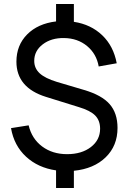

<svg xmlns="http://www.w3.org/2000/svg" viewBox="-20 -840 642 959"><path d="M567 -201Q567 -112 508 -54.5Q449 3 349 13V99H260V11Q170 -2 110 -57.5Q50 -113 35 -200L123 -214Q139 -147 190.5 -108.5Q242 -70 315 -70Q388 -70 434 -105.5Q480 -141 480 -197Q480 -238 455.5 -263Q431 -288 374 -305L210 -356Q62 -402 62 -532Q62 -614 115.5 -668Q169 -722 260 -733V-820H349V-731Q434 -718 490.5 -664Q547 -610 563 -524L473 -508Q462 -571 415 -610Q368 -649 300 -650Q236 -651 193.5 -618.5Q151 -586 151 -536Q151 -499 178 -474Q205 -449 264 -431L399 -391Q488 -365 527.5 -320Q567 -275 567 -201Z"/></svg>

Font: Manrope Medium
Style: Medium
Weight: 500
Designer: Mikhail Sharanda
Foundry: Mikhail Sharanda
Version: Version 4.000;hotconv 1.0.109;makeotfexe 2.5.65596